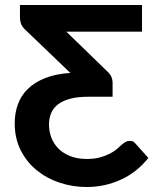

<svg xmlns="http://www.w3.org/2000/svg" viewBox="-20 -743 632 770"><path d="M549.5 -723V-616H246L412.5 -454.5Q423 -444.5 427.2 -433.5Q431.5 -422.5 431.5 -412.5V-355H334Q290.5 -355 260.5 -346.8Q230.5 -338.5 211.8 -323.8Q193 -309 184.8 -288.5Q176.5 -268 176.5 -243.5Q176.5 -216 186 -191Q195.5 -166 214.5 -147Q233.5 -128 262 -116.8Q290.5 -105.5 328.5 -105.5Q357.5 -105.5 380 -111.5Q402.5 -117.5 419.5 -126.2Q436.5 -135 448.5 -145Q460.5 -155 468.5 -163Q480.5 -173 486.8 -175.5Q493 -178 500 -178Q504 -178 510 -177Q516 -176 522.5 -168L575 -109.5Q527.5 -50.5 463.2 -21.8Q399 7 327.5 7Q271.5 7 219.5 -10.2Q167.5 -27.5 127.2 -60.2Q87 -93 63 -140.5Q39 -188 39 -249Q39 -289 51.5 -324Q64 -359 91 -385.8Q118 -412.5 160.2 -429.5Q202.5 -446.5 262 -450.5L80 -625Q67 -638 63.5 -650.2Q60 -662.5 60 -673.5V-723Z"/></svg>

Font: Lato
Style: Bold
Weight: 700
Designer: Lukasz Dziedzic
Foundry: tyPoland Lukasz Dziedzic
Version: Version 2.007; 2014-02-27